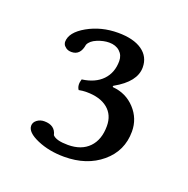

<svg xmlns="http://www.w3.org/2000/svg" viewBox="-72 -757 459 468"><g transform="rotate(20 157.0 -523.5)"><path d="M186 -624Q186 -639.2 175.5 -648.7Q165 -658.2 147.9 -658.2Q133.3 -658.2 117.2 -651.6Q101.1 -645 96.2 -633.8Q91.8 -605 68.8 -605Q60.1 -605 54.4 -609.1Q48.8 -613.3 47.4 -616.9Q45.9 -620.6 45.9 -623Q45.9 -647.9 81.3 -668Q116.7 -688 160.2 -688Q200.2 -688 222.7 -672.4Q245.1 -656.7 245.1 -628.9Q245.1 -591.8 193.8 -563Q192.4 -562.5 192.4 -560.8Q192.4 -559.1 193.8 -559.1Q228 -556.2 251 -531.5Q273.9 -506.8 273.9 -473.1Q273.9 -422.9 235.8 -390.9Q197.8 -358.9 139.2 -358.9Q100.1 -358.9 69.1 -372.3Q38.1 -385.7 38.1 -402.8Q38.1 -411.6 46.1 -417.7Q54.2 -423.8 64.9 -423.8Q92.8 -423.8 98.1 -399.9Q107.4 -389.2 138.2 -389.2Q172.9 -389.2 192.4 -409.2Q211.9 -429.2 211.9 -464.8Q211.9 -493.7 192.1 -509.8Q172.4 -525.9 137.2 -525.9Q127 -525.9 117.2 -523.9Q109.9 -534.2 115.2 -550.8Q148.9 -555.2 167.5 -574.5Q186 -593.8 186 -624Z"/></g></svg>

Font: Common Serif
Style: Regular
Weight: 400
Designer: Philipp H. Poll, Khaled Hosny
Foundry: Stefan Peev, Context Ltd.
Version: Version 1.026